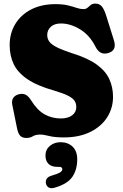

<svg xmlns="http://www.w3.org/2000/svg" viewBox="-20 -734 668 1043"><path d="M327 12.5Q277.5 12.5 247.2 4.8Q217 -3 198.5 -3Q173.5 -3 158.5 6.2Q143.5 15.5 123.5 15.5Q101 15.5 89.5 3.2Q78 -9 72.5 -37.5L46.5 -166Q42.5 -186 51.2 -200.8Q60 -215.5 80.5 -221.5Q101.5 -227.5 117.8 -220.2Q134 -213 149.5 -188Q182.5 -135 222.2 -112.8Q262 -90.5 310.5 -90.5Q349 -90.5 371.8 -107.5Q394.5 -124.5 394.5 -152.5Q394.5 -171.5 385.2 -186Q376 -200.5 350.2 -213.8Q324.5 -227 275.5 -241.5Q181.5 -268 128.5 -304.2Q75.5 -340.5 54 -386.5Q32.5 -432.5 32.5 -489Q32.5 -553 62.8 -603.2Q93 -653.5 149 -682.5Q205 -711.5 282 -711.5Q321.5 -711.5 349 -704.8Q376.5 -698 396.2 -691.2Q416 -684.5 433 -684.5Q447 -684.5 455.5 -692Q464 -699.5 473 -707Q482 -714.5 498.5 -714.5Q519.5 -714.5 532.8 -699.5Q546 -684.5 558.5 -644L599.5 -513Q616 -458 565 -445Q522.5 -434 499.5 -479Q466.5 -544 414.2 -575.2Q362 -606.5 311 -606.5Q275.5 -606.5 256 -588.5Q236.5 -570.5 236.5 -544Q236.5 -523.5 248 -507.8Q259.5 -492 288.8 -477.2Q318 -462.5 371 -445Q457 -418.5 505.8 -383Q554.5 -347.5 574.2 -303.5Q594 -259.5 594 -208Q594 -146.5 562 -96.5Q530 -46.5 470 -17Q410 12.5 327 12.5ZM292 172.5Q259.5 172.5 243.2 156Q227 139.5 227 111Q227 78.5 251 58.5Q275 38.5 309 38.5Q349 38.5 374.2 62.5Q399.5 86.5 399.5 132Q399.5 188 372.8 227Q346 266 275.5 286Q256 291.5 244.2 284.2Q232.5 277 229.5 262.5Q227 249 233.5 237.8Q240 226.5 258 221Q297.5 209 308 201.5Q318.5 194 318.5 185Q318.5 172.5 301.5 172.5Z"/></svg>

Font: Fraunces 72pt S100 Black
Style: Regular
Weight: 900
Version: Version 1.000; ttfautohint (v1.8.3)